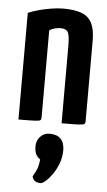

<svg xmlns="http://www.w3.org/2000/svg" viewBox="-55 -546 478 856"><g transform="rotate(5 184.0 -118.0)"><path d="M37 0V-477Q54 -485 81 -492.5Q108 -500 138 -505Q168 -510 193 -510Q245 -510 276 -498Q307 -486 321.5 -457.5Q336 -429 336 -380V-19Q336 -9 331 -5.5Q326 -2 304 -1Q282 0 230 0V-348Q230 -390 222.5 -406Q215 -422 189 -422Q177 -422 163 -418.5Q149 -415 139 -408V-19Q139 -9 134.5 -5.5Q130 -2 108.5 -1Q87 0 37 0ZM160 274Q147 274 136.5 268.5Q126 263 122 247Q139 218 143 203Q147 188 149 169Q134 159 128.5 145Q123 131 123 112Q123 87 139.5 69Q156 51 182 51Q214 51 231 68.5Q248 86 248 120Q248 150 237.5 178Q227 206 212 227.5Q197 249 182.5 261.5Q168 274 160 274Z"/></g></svg>

Font: Yanone Kaffeesatz ExtraLight SemiBold
Style: Regular
Weight: 600
Version: Version 2.003